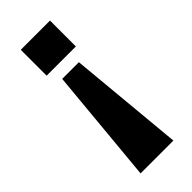

<svg xmlns="http://www.w3.org/2000/svg" viewBox="-215 -522 724 724"><g transform="rotate(-45 147.5 -159.5)"><path d="M70 -484H226V-346H70ZM103 -296H192L235 165H60Z"/></g></svg>

Font: Play
Style: Bold
Weight: 700
Designer: Jonas Hecksher (Cyrillic expansion: Cyreal)
Foundry: Jonas Hecksher, Playtype, e-types AS
Version: Version 2.101; ttfautohint (v1.5.65-e2d9)